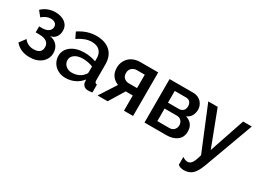

<svg xmlns="http://www.w3.org/2000/svg" viewBox="-44 -1154 2667 2000"><g transform="rotate(30 1290.0 -153.5)"><path d="M38.1 -467.8Q71.8 -500 113.3 -516.1Q155.3 -532.2 202.1 -532.2Q235.8 -532.2 266.6 -522.9Q296.9 -513.7 317.4 -497.6Q339.8 -480 351.1 -456.5Q362.8 -432.6 362.8 -400.9Q362.8 -356.9 339.4 -325.7Q315.9 -293.9 273.9 -288.1Q331.1 -279.3 361.8 -242.7Q393.1 -205.6 393.1 -150.9Q393.1 -114.7 378.4 -85.4Q363.8 -56.2 337.9 -34.7Q312 -13.2 275.9 -1.5Q241.7 9.8 196.8 9.8Q84 9.8 22 -65.9L77.1 -139.2Q118.7 -83 192.9 -83Q238.8 -83 262.7 -102.5Q287.1 -122.6 287.1 -160.2Q287.1 -247.1 162.1 -247.1H125V-318.8H162.1Q209.5 -318.8 236.8 -338.9Q264.2 -358.9 264.2 -392.1Q264.2 -419.4 244.6 -434.6Q224.6 -450.2 191.9 -450.2Q138.2 -450.2 87.9 -405.8Z M628.9 9.8Q589.8 9.8 558.1 -2.4Q526.4 -14.6 502.4 -37.1Q478 -60.1 465.3 -88.9Q451.7 -120.1 451.7 -153.8Q451.7 -191.4 467.8 -221.2Q483.9 -251 513.2 -272.9Q543 -295.4 583.5 -307.1Q624 -318.8 672.9 -318.8Q710.9 -318.8 745.6 -312.5Q781.7 -305.7 811 -294.9V-331.1Q811 -389.2 777.8 -421.4Q744.1 -454.1 682.6 -454.1Q641.1 -454.1 600.1 -438.5Q559.1 -422.9 516.6 -394L482.9 -463.9Q584.5 -532.2 692.9 -532.2Q800.3 -532.2 860.8 -477.1Q920.9 -421.9 920.9 -318.8V-129.9Q920.9 -94.7 949.7 -94.2V0Q931.2 3.4 922.4 3.9Q906.7 4.9 899.9 4.9Q867.7 4.9 850.1 -11.2Q832 -27.8 828.6 -51.8L825.7 -85Q790.5 -39.1 739.3 -14.6Q687.5 9.8 628.9 9.8ZM658.7 -70.8Q699.2 -70.8 734.4 -85.4Q770.5 -100.6 790 -126Q811 -144 811 -164.1V-232.9Q782.2 -244.1 751.5 -250Q719.7 -255.9 689.9 -255.9Q630.4 -255.9 593.3 -230.5Q555.7 -204.6 555.7 -163.1Q555.7 -124 585 -97.7Q614.7 -70.8 658.7 -70.8Z M1141.6 -201.2Q1096.2 -218.3 1068.8 -254.9Q1040.5 -293 1040.5 -352.1Q1040.5 -390.1 1054.7 -422.4Q1068.8 -454.1 1092.8 -476.6Q1117.2 -499.5 1150.4 -511.7Q1183.6 -523.9 1222.7 -523.9H1439V0H1329.6V-183.1H1244.6L1132.8 0H1011.7ZM1329.6 -272V-433.1H1232.9Q1202.1 -433.1 1176.8 -412.1Q1150.9 -390.6 1150.9 -351.1Q1150.9 -313 1174.3 -292.5Q1197.8 -272 1230 -272Z M1861.3 -522.9Q1891.1 -522.9 1914.1 -513.2Q1938.5 -502.9 1956.1 -485.4Q1973.1 -468.3 1983.4 -443.8Q1993.2 -420.9 1993.2 -393.1Q1993.2 -358.4 1976.6 -324.7Q1959.5 -290 1918.5 -272.9Q1963.4 -259.8 1988.8 -227.5Q2014.2 -195.8 2014.2 -144Q2014.2 -74.7 1966.3 -37.6Q1917.5 0 1839.4 0H1576.2V-522.9ZM1813.5 -301.8Q1845.7 -301.8 1865.7 -320.3Q1885.3 -338.4 1885.3 -374Q1885.3 -403.3 1869.1 -422.9Q1853 -442.9 1818.4 -442.9H1684.6V-301.8ZM1829.6 -80.1Q1864.3 -80.1 1884.8 -102.5Q1905.3 -125 1905.3 -155.8Q1905.3 -187.5 1885.7 -209Q1866.2 -231 1831.5 -231H1684.6V-80.1Z M2106 106.9Q2122.6 119.6 2138.7 125Q2153.8 129.9 2170.9 129.9Q2196.8 129.9 2217.3 101.6Q2237.8 72.8 2256.8 0L2041.5 -522.9H2154.8L2316.9 -97.2L2460.9 -522.9H2564.9L2347.7 69.8Q2314.9 157.7 2276.4 190.9Q2236.3 225.1 2180.7 225.1Q2156.2 225.1 2138.7 220.2Q2120.1 214.8 2106 202.1Z"/></g></svg>

Font: Rising Sun DemiBold
Style: DemiBold
Weight: 600
Designer: Matt McInerney, Pablo Impallari, Rodrigo Fuenzalida
Foundry: Matt McInerney, Pablo Impallari, Rodrigo Fuenzalida
Version: Version 1.000